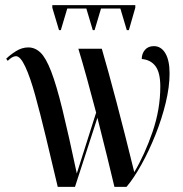

<svg xmlns="http://www.w3.org/2000/svg" viewBox="-20 -725 712 745"><path d="M209 -608 183 -695V-705H505V-695L480 -608H472L447 -692H372L347 -608H340L315 -692H241L216 -608ZM204 0Q180 -102 158 -193.5Q136 -285 116.5 -355.5Q97 -426 78 -466.5Q59 -507 42 -507Q28 -507 10 -489L4 -497Q19 -512 42 -526.5Q65 -541 90 -541Q116 -541 137 -521Q158 -501 178.5 -448Q199 -395 222.5 -299Q246 -203 278 -52L353 -288Q336 -353 317.5 -420Q299 -487 284 -536H375Q399 -454 432 -329Q465 -204 501 -57Q542 -126 572 -213.5Q602 -301 602 -389Q602 -443 583.5 -468Q565 -493 530 -496Q530 -517 542.5 -531.5Q555 -546 577 -546Q605 -546 621.5 -518.5Q638 -491 638 -440Q638 -388 623 -326Q608 -264 583 -201.5Q558 -139 528.5 -86Q499 -33 471 0H424Q412 -51 395.5 -118Q379 -185 358 -268L271 0Z"/></svg>

Font: Noto Serif Display ExtraCondensed Medium
Style: Regular
Weight: 500
Width: 2
Designer: Monotype Design Team
Foundry: Monotype Imaging Inc.
Version: Version 2.009